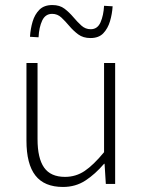

<svg xmlns="http://www.w3.org/2000/svg" viewBox="-20 -730 569 762"><path d="M230 12Q156 12 120.5 -33.5Q85 -79 85 -172V-480H129V-178Q129 -102 155 -65Q181 -28 238 -28Q281 -28 316 -51.5Q351 -75 393 -126V-480H437V0H400L395 -80H393Q358 -39 319 -13.5Q280 12 230 12ZM339 -579Q310 -579 290.5 -593.5Q271 -608 255 -627Q239 -646 223.5 -660.5Q208 -675 187 -675Q160 -675 147.5 -648.5Q135 -622 133 -582L99 -584Q101 -616 109.5 -644.5Q118 -673 136.5 -691.5Q155 -710 188 -710Q217 -710 236 -695.5Q255 -681 271 -662Q287 -643 303 -628.5Q319 -614 340 -614Q367 -614 379 -641.5Q391 -669 393 -707L427 -705Q425 -674 416.5 -645.5Q408 -617 390 -598Q372 -579 339 -579Z"/></svg>

Font: Source Sans 3 Light
Style: Regular
Weight: 300
Designer: Paul D. Hunt
Foundry: Adobe
Version: Version 3.052;hotconv 1.1.0;makeotfexe 2.6.0